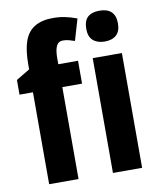

<svg xmlns="http://www.w3.org/2000/svg" viewBox="-85 -833 751 901"><g transform="rotate(-10 290.5 -382.5)"><path d="M310 -438H216V0H76V-438H12V-508L77 -547V-571Q77 -640 92.5 -682.5Q108 -725 142 -745Q176 -765 228 -765Q260 -765 286 -759.5Q312 -754 342 -743L312 -641Q298 -646 284.5 -649.5Q271 -653 255 -653Q235 -653 225.5 -634Q216 -615 216 -575V-547H310ZM519 -547V0H380V-547ZM450 -761Q486 -761 505.5 -743Q525 -725 525 -687Q525 -650 505 -632Q485 -614 450 -614Q415 -614 394.5 -632Q374 -650 374 -687Q374 -726 393.5 -743.5Q413 -761 450 -761Z"/></g></svg>

Font: Noto Sans Display Condensed
Style: Bold
Weight: 700
Width: 3
Designer: Monotype Design Team
Foundry: Monotype Imaging Inc.
Version: Version 2.003